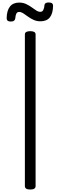

<svg xmlns="http://www.w3.org/2000/svg" viewBox="-20 -1525 491 1559"><path d="M226 14Q204 14 193 7Q182 0 182 -14V-1245Q182 -1259 193 -1265.5Q204 -1272 226 -1272Q247 -1272 258 -1265.5Q269 -1259 269 -1245V-14Q269 0 258 7Q247 14 226 14ZM68 -1350Q34 -1350 34 -1377Q35 -1439 60.5 -1471.5Q86 -1504 136 -1504Q167 -1504 191.5 -1492.5Q216 -1481 236 -1466.5Q256 -1452 273.5 -1440.5Q291 -1429 308 -1429Q324 -1429 332 -1445Q340 -1461 341 -1484Q344 -1505 375 -1505Q394 -1505 402.5 -1498Q411 -1491 411 -1478Q410 -1415 384.5 -1383.5Q359 -1352 308 -1352Q278 -1352 253 -1363.5Q228 -1375 207.5 -1390Q187 -1405 169.5 -1416.5Q152 -1428 136 -1428Q120 -1428 113 -1415Q106 -1402 104 -1376Q103 -1364 94 -1357Q85 -1350 68 -1350Z"/></svg>

Font: Playwrite VN
Style: Regular
Weight: 400
Designer: Veronika Burian, José Scaglione
Foundry: TypeTogether
Version: Version 1.002